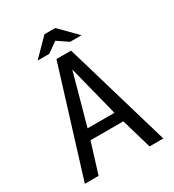

<svg xmlns="http://www.w3.org/2000/svg" viewBox="-175 -826 843 928"><g transform="rotate(-30 246.0 -362.0)"><path d="M462.4 0H385.7L336.4 -168.5H153.3L101.1 0H24.4L207 -590.8H288.6ZM319.8 -225.6 248 -508.8 169.9 -225.6ZM369.6 -629.9H305.7L246.1 -670.4L189.5 -629.9H124.5L216.8 -723.6H276.9Z"/></g></svg>

Font: Meera
Style: Regular
Weight: 400
Designer: Hussain KH and Suresh P for Swathanthra Malayalam Computing (SMC)
Version: Version 7.0.0+20221109